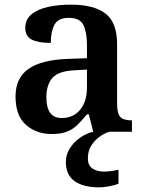

<svg xmlns="http://www.w3.org/2000/svg" viewBox="-20 -568 626 828"><path d="M203 10Q137 10 92 -29.5Q47 -69 47 -152Q47 -232 103 -271Q159 -310 272 -314L355 -317V-374Q355 -428 340 -459.5Q325 -491 276 -491Q231 -491 215 -461.5Q199 -432 199 -383Q144 -383 116.5 -397.5Q89 -412 89 -448Q89 -484 115.5 -506Q142 -528 186.5 -538Q231 -548 285 -548Q385 -548 435 -509.5Q485 -471 485 -377V-120Q485 -79 498.5 -64Q512 -49 546 -49H549V0H382L363 -75H355Q333 -48 313.5 -29Q294 -10 268 0Q242 10 203 10ZM246 -59Q296 -59 325.5 -94.5Q355 -130 355 -191V-268L303 -265Q233 -262 206.5 -232.5Q180 -203 180 -148Q180 -59 246 -59ZM409 240Q340 240 302 213.5Q264 187 264 130Q264 99 281 72Q298 45 325 26Q352 7 382 0H452Q431 6 409.5 21.5Q388 37 373.5 60Q359 83 359 115Q359 145 378.5 158.5Q398 172 428 172Q442 172 457.5 170Q473 168 491 164V224Q475 231 450 235.5Q425 240 409 240Z"/></svg>

Font: Noto Serif Myanmar SemiBold
Style: Regular
Weight: 600
Designer: Ben Mitchell and the Monotype Design Team
Foundry: Monotype Imaging Inc.
Version: Version 2.106; ttfautohint (v1.8.4.7-5d5b)